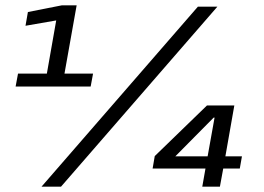

<svg xmlns="http://www.w3.org/2000/svg" viewBox="-20 -699 988 719"><path d="M38.5 -375H319.5L328.5 -423.5H221.5L267 -679H211.5L84.5 -654L75.5 -602.5L190.5 -622.5L155.5 -423.5H47.5ZM135.5 0H208.5L794 -674H721ZM737.5 0H803.5L816 -68H878L886 -113.5H824L857.5 -304H755L559.5 -114.5L551.5 -68H749.5ZM636.5 -113.5 780 -258.5H783.5L757.5 -113.5Z"/></svg>

Font: Anybody UltraCondensed Thin SemiBold
Style: Italic
Weight: 600
Italic angle: -10°
Version: Version 1.111